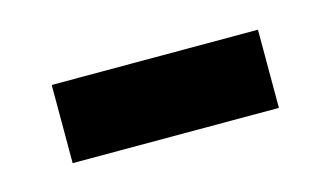

<svg xmlns="http://www.w3.org/2000/svg" viewBox="-31 -446 384 223"><g transform="rotate(-15 161.0 -334.0)"><path d="M37 -287H285V-381H37Z"/></g></svg>

Font: Noto Sans Malayalam UI Medium
Style: Regular
Weight: 500
Designer: Jelle Bosma - Monotype Design Team
Foundry: Monotype Imaging Inc.
Version: Version 2.104